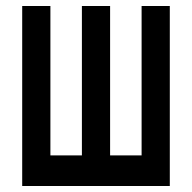

<svg xmlns="http://www.w3.org/2000/svg" viewBox="-20 -620 640 640"><path d="M54 0V-600H148V-102H253V-600H347V-102H452V-600H546V0Z"/></svg>

Font: Martian Mono Condensed
Style: Regular
Weight: 400
Width: 3
Designer: Roman Shamin
Foundry: Evil Martians
Version: Version 1.000